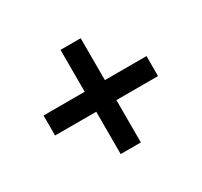

<svg xmlns="http://www.w3.org/2000/svg" viewBox="-105 -616 769 732"><g transform="rotate(-30 280.0 -249.5)"><path d="M234.6 -20.6V-207H53.4V-295H234.6V-479.4H323.4V-295H506.6V-207H323.4V-20.6Z"/></g></svg>

Font: Titillium Web SemiBold
Style: Regular
Weight: 600
Designer: Mohamed Gaber, Accademia di Belle Arti di Urbino
Foundry: Kief Type Foundry, Accademia di Belle Arti di Urbino
Version: Version 3.000; ttfautohint (v1.8.4)